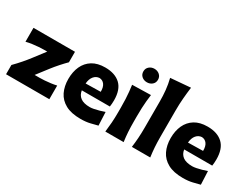

<svg xmlns="http://www.w3.org/2000/svg" viewBox="-81 -1429 2595 2021"><g transform="rotate(30 1216.5 -418.0)"><path d="M33.2 0V-112.3Q77.6 -157.2 116.5 -202.1Q155.3 -247.1 186.5 -288.1L289.6 -422.9H249Q223.1 -422.9 187.3 -420.4Q151.4 -418 112.8 -412.6Q74.2 -407.2 39.1 -398.4V-567.4H543.5V-439.9Q512.2 -409.2 472.2 -364.3Q432.1 -319.3 399.9 -277.3L297.4 -144H358.4Q384.3 -144 419.2 -146.5Q454.1 -148.9 491 -153.8Q527.8 -158.7 559.1 -166V0Z M944.8 15.6Q832.5 15.6 762 -22.9Q691.4 -61.5 658.4 -129.4Q625.5 -197.3 625.5 -285.2Q625.5 -372.6 656.2 -439.9Q687 -507.3 748.8 -545.7Q810.5 -584 903.8 -584Q1022.9 -584 1089.1 -522Q1155.3 -460 1155.3 -330.1Q1155.3 -306.2 1153.6 -288.1Q1151.9 -270 1149.4 -252H808.6Q815.9 -198.7 855 -169.7Q894 -140.6 969.2 -140.6Q988.8 -140.6 1017.8 -146.2Q1046.9 -151.9 1079.1 -160.9Q1111.3 -169.9 1139.2 -180.2L1146.5 -18.1Q1110.8 -8.8 1061 3.4Q1011.2 15.6 944.8 15.6ZM988.8 -337.9Q989.7 -394.5 967 -425.3Q944.3 -456.1 905.8 -458Q865.7 -455.6 838.9 -423.6Q812 -391.6 807.1 -334.5Z M1269.8 -748.9Q1269.8 -786 1295.8 -808.5Q1321.9 -831.1 1358.4 -831.1Q1395.5 -831.1 1421.5 -808.5Q1447.6 -786 1447.6 -748.9Q1447.6 -711.9 1421.5 -689.6Q1395.5 -667.3 1358.4 -667.3Q1321.9 -667.3 1295.8 -689.6Q1269.8 -711.9 1269.8 -748.9ZM1239.7 0Q1247.1 -60.1 1251.2 -116.9Q1255.4 -173.8 1255.4 -244.6V-300.8Q1255.4 -358.9 1253.2 -403.8Q1251 -448.7 1247.1 -488Q1243.2 -527.3 1237.8 -567.4L1463.9 -572.8Q1458.5 -532.2 1454.6 -492.2Q1450.7 -452.1 1448.7 -406Q1446.8 -359.9 1446.8 -300.8V-244.6Q1446.8 -173.8 1450.4 -116.9Q1454.1 -60.1 1462.4 0Z M1562.5 0Q1570.3 -60.1 1574.2 -116.9Q1578.1 -173.8 1578.1 -244.6V-560.5Q1578.1 -629.4 1571.5 -695.8Q1564.9 -762.2 1547.9 -830.6L1790.5 -850.6Q1781.7 -783.7 1775.6 -711.4Q1769.5 -639.2 1769.5 -560.5V-244.6Q1769.5 -173.8 1773.4 -116.9Q1777.3 -60.1 1785.6 0Z M2189 15.6Q2076.7 15.6 2006.1 -22.9Q1935.5 -61.5 1902.6 -129.4Q1869.6 -197.3 1869.6 -285.2Q1869.6 -372.6 1900.4 -439.9Q1931.2 -507.3 1992.9 -545.7Q2054.7 -584 2147.9 -584Q2267.1 -584 2333.3 -522Q2399.4 -460 2399.4 -330.1Q2399.4 -306.2 2397.7 -288.1Q2396 -270 2393.6 -252H2052.7Q2060.1 -198.7 2099.1 -169.7Q2138.2 -140.6 2213.4 -140.6Q2232.9 -140.6 2262 -146.2Q2291 -151.9 2323.2 -160.9Q2355.5 -169.9 2383.3 -180.2L2390.6 -18.1Q2355 -8.8 2305.2 3.4Q2255.4 15.6 2189 15.6ZM2232.9 -337.9Q2233.9 -394.5 2211.2 -425.3Q2188.5 -456.1 2149.9 -458Q2109.9 -455.6 2083 -423.6Q2056.2 -391.6 2051.3 -334.5Z"/></g></svg>

Font: Pinar DS4 ExtraBold
Style: Regular
Weight: 800
Designer: Amin Abedi
Version: Version 3.000